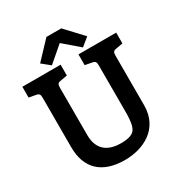

<svg xmlns="http://www.w3.org/2000/svg" viewBox="-211 -1064 1147 1221"><g transform="rotate(-30 362.5 -454.0)"><path d="M630 -594C630 -619 634 -629 659 -632L707 -641V-720H430V-641L478 -632C503 -628 507 -619 507 -594V-256C507 -178 498 -136 475 -117C452 -99 415 -95 383 -95C302 -95 222 -127 222 -248V-594C222 -619 226 -629 251 -632L299 -641V-720H18V-641L66 -632C91 -628 95 -619 95 -594V-232C95 -77 183 10 352 10C483 10 630 -55 630 -232ZM309 -918 190 -792 249 -744 363 -842 477 -744 536 -792 418 -918Z"/></g></svg>

Font: Enriqueta
Style: Bold
Weight: 700
Designer: Viviana Monsalve, Gustavo Ibarra
Foundry: Viviana Monsalve, Gustavo Ibarra
Version: Version 1.002